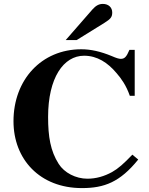

<svg xmlns="http://www.w3.org/2000/svg" viewBox="-20 -943 762 982"><path d="M316 -738H372L514 -826C546 -846 554 -856 554 -879C554 -905 535 -923 506 -923C486 -923 470 -914 453 -895ZM657 -152C613 -106 585 -81 553 -63C513 -41 471 -29 427 -29C368 -29 309 -59 280 -105C238 -171 226 -244 226 -345C226 -545 305 -658 410 -658C477 -658 531 -623 577 -568C601 -540 625 -507 644 -453H669V-688H642C627 -652 617 -642 598 -642C588 -642 575 -646 552 -656C494 -680 444 -691 396 -691C192 -691 49 -535 49 -323C49 -128 184 19 399 19C514 19 594 -12 687 -127Z"/></svg>

Font: XITS
Style: Bold
Weight: 700
Designer: MicroPress Inc., with final additions and corrections provided by Coen Hoffman, Elsevier (retired)
Version: Version 1.107